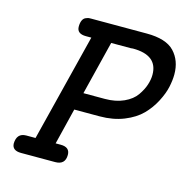

<svg xmlns="http://www.w3.org/2000/svg" viewBox="-93 -702 780 793"><g transform="rotate(15 296.5 -305.5)"><path d="M25.9 -29.8Q26.9 -74.7 66.9 -75.2Q66.9 -75.2 106.9 -75.2L222.2 -535.2H199.2Q160.2 -535.2 160.2 -565.9Q160.2 -582 165 -592.5Q169.9 -603 178.5 -606.4Q187 -609.9 190.9 -610.4Q194.8 -610.8 200.2 -610.8H439Q522 -610.8 557.4 -573.5Q592.8 -536.1 592.8 -477.1Q592.8 -452.1 586.4 -422.6Q580.1 -393.1 562 -358.2Q543.9 -323.2 516.4 -295.2Q488.8 -267.1 442.9 -248.5Q397 -230 338.9 -230H231L192.9 -75.2H214.8Q253.9 -75.2 253.9 -42Q253.9 0 210.9 0H64.9Q26.9 0 25.9 -29.8ZM250 -305.2H341.8Q387.7 -305.2 422.4 -321Q457 -336.9 474.1 -361.6Q491.2 -386.2 498.5 -409.2Q505.9 -432.1 505.9 -452.1Q505.9 -536.1 399.9 -536.1Q397.9 -536.1 395 -535.6Q392.1 -535.2 390.1 -535.2H307.1Z"/></g></svg>

Font: CMU Typewriter Text
Style: BoldItalic
Weight: 700
Italic angle: -14.04°
Version: Version 0.7.0